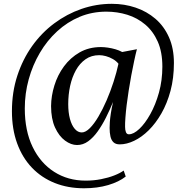

<svg xmlns="http://www.w3.org/2000/svg" viewBox="-20 -760 983 1030"><path d="M44 -163.5Q44 -265.5 72.8 -353.5Q101.5 -441.5 152.2 -512.8Q203 -584 270.8 -634.5Q338.5 -685 417.2 -712.2Q496 -739.5 580 -739.5Q647.5 -739.5 707.5 -719.2Q767.5 -699 813.8 -659.2Q860 -619.5 886.5 -560Q913 -500.5 913 -422Q913 -341 894.8 -273Q876.5 -205 846 -151.8Q815.5 -98.5 777.8 -61.2Q740 -24 699.8 -4.8Q659.5 14.5 622.5 14.5Q600.5 14.5 588.8 3.2Q577 -8 572.5 -28Q568 -48 568 -73.5Q568 -86 569.2 -105.2Q570.5 -124.5 574.5 -151.2Q578.5 -178 586.5 -213Q569 -170.5 548.5 -129.5Q528 -88.5 504.2 -55.2Q480.5 -22 453 -2Q425.5 18 393.5 18Q361 18 328.8 -5.8Q296.5 -29.5 275.2 -76Q254 -122.5 254 -191Q254.5 -245.5 271.8 -301.5Q289 -357.5 323.2 -404Q357.5 -450.5 407.2 -479Q457 -507.5 521.5 -507.5Q538.5 -507.5 558.8 -504.5Q579 -501.5 599 -495.8Q619 -490 635.5 -481L714.5 -496Q707.5 -470 699.8 -433.2Q692 -396.5 684.2 -355.2Q676.5 -314 670.2 -273Q664 -232 659.5 -197Q655 -160 652.8 -129Q650.5 -98 651 -79.5Q651 -63 655.5 -51.2Q660 -39.5 671.5 -39.5Q696.5 -39.5 727.2 -68.2Q758 -97 786.2 -147.5Q814.5 -198 832.8 -263.5Q851 -329 851 -402.5Q851 -481 826.2 -536.8Q801.5 -592.5 759.2 -628.2Q717 -664 663 -680.8Q609 -697.5 550.5 -697.5Q474 -697.5 407.5 -669.8Q341 -642 286.8 -592.2Q232.5 -542.5 193.8 -476.5Q155 -410.5 134 -334.5Q113 -258.5 113 -178Q113 -58.5 155 28.2Q197 115 270.8 162Q344.5 209 439.5 209Q483 209 522.2 201.2Q561.5 193.5 592.8 181.2Q624 169 643.5 155L654.5 187Q618.5 215.5 560.5 232.8Q502.5 250 430.5 250Q345 250 274 221.8Q203 193.5 151.5 139.8Q100 86 72 9.2Q44 -67.5 44 -163.5ZM346 -201.5Q346 -156.5 355.2 -122.2Q364.5 -88 381 -68.8Q397.5 -49.5 418.5 -49.5Q439 -49.5 462 -72.5Q485 -95.5 508 -134.5Q531 -173.5 551.8 -221.5Q572.5 -269.5 589 -320.5Q605.5 -371.5 615.5 -418Q603.5 -433 585.5 -443.2Q567.5 -453.5 548.2 -458.8Q529 -464 512.5 -464Q470 -464 438.8 -442Q407.5 -420 387 -383Q366.5 -346 356.2 -299Q346 -252 346 -201.5Z"/></svg>

Font: Merriweather 72pt
Style: Italic
Weight: 400
Italic angle: -7.8°
Version: Version 2.101